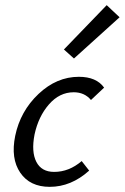

<svg xmlns="http://www.w3.org/2000/svg" viewBox="-20 -719 484 745"><path d="M267 -492 228 -527 394 -699 444 -652ZM333 -331Q308 -361 266 -361Q211 -361 170 -314Q129 -267 114 -197Q101 -130 121 -91Q141 -52 190 -52Q248 -52 297 -94L326 -57Q256 6 173 6Q96 6 58.5 -49Q21 -104 39 -192Q59 -288 129.5 -354.5Q200 -421 286 -421Q354 -421 384 -379Z"/></svg>

Font: EauTest Medium
Style: Italic
Weight: 500
Italic angle: -12°
Designer: Christian Thalmann (Catharsis Fonts)
Version: Version 0.001;PS 000.001;hotconv 1.0.88;makeotf.lib2.5.64775